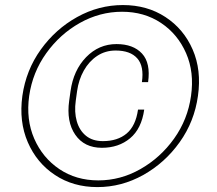

<svg xmlns="http://www.w3.org/2000/svg" viewBox="-20 -741 872 771"><path d="M473.6 -720.7Q570.8 -720.7 644.3 -672.6Q717.8 -624.5 753.7 -542Q789.6 -459.5 774.9 -356Q760.7 -252.9 701.4 -169.9Q642.1 -86.9 555.2 -38.3Q468.3 10.3 371.1 10.3Q273.9 10.3 200.7 -38.3Q127.4 -86.9 91.6 -169.9Q55.7 -252.9 69.8 -356Q84.5 -459.5 143.8 -542Q203.1 -624.5 289.8 -672.6Q376.5 -720.7 473.6 -720.7ZM375 -16.6Q463.9 -16.6 543.9 -62Q624 -107.4 679 -184.3Q733.9 -261.2 747.1 -356Q760.7 -450.7 727.3 -527.3Q693.8 -604 626.5 -648.9Q559.1 -693.8 470.2 -693.8Q380.9 -693.8 300.8 -648.9Q220.7 -604 165.8 -527.3Q110.8 -450.7 97.2 -356Q84 -261.2 117.4 -184.3Q150.9 -107.4 218.3 -62Q285.6 -16.6 375 -16.6ZM559.1 -300.8Q548.3 -224.1 502.4 -185.8Q456.5 -147.5 389.2 -147.5Q318.4 -147.5 282.2 -200Q246.1 -252.4 257.8 -336.4L263.2 -375Q274.9 -459 325.9 -511.5Q377 -564 447.8 -564Q515.1 -564 550.3 -525.9Q585.4 -487.8 574.7 -411.1H549.8Q559.1 -475.1 531.2 -506.6Q503.4 -538.1 444.3 -538.1Q402.8 -538.1 370.1 -516.4Q337.4 -494.6 316.7 -457.8Q295.9 -420.9 289.6 -375.5L284.2 -336.4Q277.8 -291 288.3 -254.2Q298.8 -217.3 325.2 -195.8Q351.6 -174.3 393.1 -174.3Q452.1 -174.3 488.5 -204.8Q524.9 -235.4 534.2 -300.8Z"/></svg>

Font: Robert Sans Thin
Style: Italic
Weight: 100
Italic angle: -8°
Designer: Christian Robertson (extended by Adam Twardoch)
Foundry: Google
Version: Version 12.135;April 2, 2019;FontCreator 11.5.0.2425 64-bit;